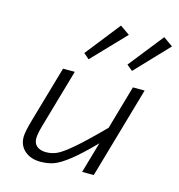

<svg xmlns="http://www.w3.org/2000/svg" viewBox="-109 -831 868 932"><g transform="rotate(15 325.0 -365.0)"><path d="M247.1 -560.1 384.8 -734.9 433.1 -701.2 274.9 -536.1ZM463.9 -560.1 602.1 -734.9 649.9 -701.2 493.2 -536.1ZM386.2 0 431.2 -155.8Q363.8 -86.9 319.3 -52Q274.9 -17.1 244.9 -6.1Q214.8 4.9 176.8 4.9Q128.9 4.9 98.4 -21.2Q67.9 -47.4 67.9 -90.8Q67.9 -115.2 85 -175.8L167 -460H226.1L142.1 -168Q128.9 -122.1 128.9 -100.1Q128.9 -74.2 145.8 -60.5Q162.6 -46.9 191.9 -46.9Q221.2 -46.9 247.6 -59.3Q273.9 -71.8 322.3 -113.3Q370.6 -154.8 455.1 -240.2L518.1 -460H577.1L444.8 0Z"/></g></svg>

Font: IntelOne Mono Light
Style: Italic
Weight: 300
Italic angle: -16°
Designer: Fred Shallcrass
Foundry: Frere-Jones Type LLC
Version: Version 1.200;hotconv 1.1.0;makeotfexe 2.6.0;FJTRelease1.2